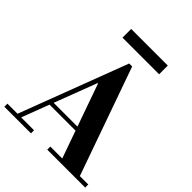

<svg xmlns="http://www.w3.org/2000/svg" viewBox="-264 -1082 1234 1234"><g transform="rotate(45 352.5 -465.0)"><path d="M488 -15 305 -532H301L294 -567L356 -764H383L648 -15ZM-15 0V-28H227V0ZM169 -215V-242H506V-215ZM375 0V-28H720V0ZM72 -15 356 -764H383L328 -601L105 -15ZM208 -851V-930H541V-851Z"/></g></svg>

Font: Libre Bodoni SemiBold
Style: Regular
Weight: 600
Designer: Pablo Impallari, Rodrigo Fuenzalida
Foundry: Impallari Type
Version: Version 2.005;gftools[0.9.23]